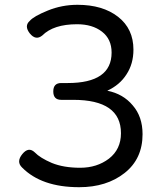

<svg xmlns="http://www.w3.org/2000/svg" viewBox="-20 -767 659 800"><path d="M310 13Q153 13 72 -69Q47 -93 73 -125Q99 -157 125 -132Q147 -109 196 -88Q245 -68 314 -68Q384 -68 434 -106Q484 -145 484 -212Q484 -351 285 -351H235Q202 -351 202 -386Q202 -421 235 -421H262Q445 -421 445 -548Q445 -604 405 -635Q365 -666 301 -666Q203 -666 156 -619Q129 -597 104 -628Q80 -659 104 -680Q120 -699 179 -723Q238 -747 303 -747Q408 -747 472 -697Q536 -647 536 -560Q536 -501 507 -457Q479 -413 427 -389Q493 -376 533 -328Q574 -281 574 -208Q574 -105 499 -46Q424 13 310 13Z"/></svg>

Font: Swei Gothic CJK TC Regular
Style: Regular
Weight: 400
Version: Version 2.129